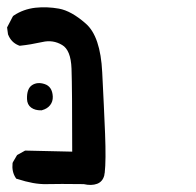

<svg xmlns="http://www.w3.org/2000/svg" viewBox="-22 -394 542 531"><path d="M209.5 115.2Q140.6 114.3 107.4 115.2Q89.4 115.7 69.1 112.1Q48.8 108.4 26.4 101.1L22.9 100.1L21 97.2Q10.3 80.6 12.7 57.6L13.2 55.7L14.2 53.7L23.9 37.1L25.4 34.7L27.3 33.7L44.9 23.9L47.4 22.5H49.8L177.7 25.4Q177.7 -149.9 175.8 -204.1Q174.8 -230.5 168.2 -246.6Q161.6 -262.7 149.9 -269.5Q124.5 -284.7 95.2 -277.8Q62 -270.5 34.2 -267.6H31.7L29.3 -268.6Q8.8 -276.9 0.5 -298.3L0 -299.3V-300.3L-2 -314.9L-2.4 -318.4L-1 -320.8L12.7 -347.2L14.2 -349.6L16.1 -351.1Q42.5 -368.7 75.7 -372.6Q107.9 -376 141.1 -370.1Q175.3 -363.8 214.8 -329.1Q255.9 -293.9 260.7 -193.8Q265.6 -98.1 268.6 -24.4Q271.5 50.3 267.6 84Q267.1 85.9 266.8 87.4Q266.6 88.9 266.6 90.3Q262.2 108.4 246.6 114.3Q231 120.1 209.5 115.2ZM92.3 -88.9Q75.2 -88.4 64.2 -96.4Q53.2 -104.5 52.7 -120.1Q51.8 -148.9 66.9 -158.7Q81.5 -168 101.1 -161.6Q122.6 -154.8 124 -127Q124.5 -113.3 116.7 -103.3Q108.9 -93.3 94.7 -89.4L93.3 -88.9Z"/></svg>

Font: NaikaiFont
Style: Bold
Weight: 700
Version: Version 1.89